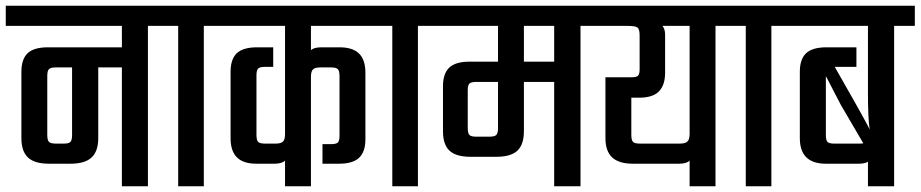

<svg xmlns="http://www.w3.org/2000/svg" viewBox="-40 -646 3193 666"><path d="M210 -178.2V-412.1H152.8Q135.7 -412.1 129.9 -406.2Q124 -400.4 124 -382.8V-178.2Q124 -159.7 129.9 -153.8Q135.7 -147.9 153.8 -147.9H181.2Q198.7 -147.9 204.3 -153.8Q210 -159.7 210 -178.2ZM544.9 -626V-556.2H473.1V0H382.8V-412.1H300.8V-167Q300.8 -121.1 277.6 -99.6Q254.4 -78.1 204.1 -78.1H129.9Q80.1 -78.1 57.1 -99.6Q34.2 -121.1 34.2 -167V-397Q34.2 -440.9 55.9 -461.4Q77.6 -481.9 126 -481.9H382.8V-556.2H-20V-626Z M738.8 -626V-556.2H667V0H578.1V-556.2H505.9V-626Z M1287.6 -556.2H1038.6V-472.2Q1049.8 -481.9 1074.7 -481.9H1137.7Q1183.1 -481.9 1205.3 -460.4Q1227.5 -439 1227.5 -393.1V-163.1Q1227.5 -119.6 1205.8 -98.9Q1184.1 -78.1 1135.7 -78.1H1078.6V-146H1107.9Q1126 -146 1131.8 -151.6Q1137.7 -157.2 1137.7 -174.8V-381.8Q1137.7 -400.4 1131.8 -406.2Q1126 -412.1 1107.9 -412.1H1070.8Q1052.7 -412.1 1045.7 -405.3Q1038.6 -398.4 1038.6 -379.9V0H948.7V-88.9Q938 -78.1 911.6 -78.1H849.6Q804.2 -78.1 782 -99.9Q759.8 -121.6 759.8 -167V-397Q759.8 -440.9 781.5 -461.4Q803.2 -481.9 851.6 -481.9H907.7V-414.1H878.9Q861.3 -414.1 855.5 -408.2Q849.6 -402.3 849.6 -384.8V-178.2Q849.6 -159.7 855.5 -153.8Q861.3 -147.9 878.9 -147.9H916.5Q934.6 -147.9 941.7 -155Q948.7 -162.1 948.7 -180.2V-556.2H699.7V-626H1287.6Z M1481.4 -626V-556.2H1409.7V0H1320.8V-556.2H1248.5V-626Z M1882.3 -432.1V-556.2H1777.3V-432.1ZM1687.5 -202.1V-361.8H1612.3Q1594.2 -361.8 1588.4 -356.2Q1582.5 -350.6 1582.5 -333V-202.1Q1582.5 -183.6 1588.4 -177.7Q1594.2 -171.9 1612.3 -171.9H1657.2Q1675.3 -171.9 1681.4 -177.7Q1687.5 -183.6 1687.5 -202.1ZM2044.4 -626V-556.2H1973.6V0H1882.3V-361.8H1777.3V-190.9Q1777.3 -144.5 1754.6 -123.3Q1731.9 -102.1 1681.6 -102.1H1592.3Q1542 -102.1 1519.3 -123.3Q1496.6 -144.5 1496.6 -190.9V-347.2Q1496.6 -390.6 1518.3 -411.4Q1540 -432.1 1588.4 -432.1H1687.5V-556.2H1442.4V-626Z M2352.1 -182.1V-556.2H2257.8Q2267.1 -545.4 2267.1 -524.9V-394Q2267.1 -350.6 2245.6 -328.9Q2224.1 -307.1 2176.8 -307.1H2149.9V-178.2Q2149.9 -159.7 2155.8 -153.8Q2161.6 -147.9 2179.7 -147.9H2317.9Q2337.4 -147.9 2344.7 -155.3Q2352.1 -162.6 2352.1 -182.1ZM2514.2 -626V-556.2H2441.9V0H2352.1V-88.9Q2341.3 -78.1 2315.9 -78.1H2155.8Q2106.9 -78.1 2083.5 -99.9Q2060.1 -121.6 2060.1 -167V-377.9H2149.9Q2167.5 -377.9 2173.1 -383.3Q2178.7 -388.7 2178.7 -405.8V-522.9Q2178.7 -544.4 2171.6 -550.3Q2164.6 -556.2 2134.8 -556.2H1987.8V-626Z M2707.5 -626V-556.2H2635.7V0H2546.9V-556.2H2474.6V-626Z M2853.5 -147.9H2942.4Q2951.7 -147.9 2954.6 -148.9L2877.4 -280.8Q2865.2 -303.7 2852.3 -328.9Q2839.4 -354 2833 -366.5Q2826.7 -378.9 2824.7 -381.8V-178.2Q2824.7 -159.7 2830.3 -153.8Q2835.9 -147.9 2853.5 -147.9ZM3133.3 -626V-556.2H3061.5V0H2970.7V-85Q2960 -78.1 2938.5 -78.1H2824.7Q2734.4 -78.1 2734.4 -167V-397Q2734.4 -440.9 2756.3 -461.4Q2778.3 -481.9 2826.7 -481.9H2930.7V-414.1H2855.5L2924.3 -293Q2936 -272.5 2949.2 -248.5Q2962.4 -224.6 2969.7 -210.9L2976.6 -196.8Q2970.7 -236.3 2970.7 -325.2V-556.2H2668.5V-626Z"/></svg>

Font: Teko
Style: Regular
Weight: 400
Designer: Manushi Parikh, Jonny Pinhorn
Foundry: Indian Type Foundry
Version: Version 2.000;PS 1.0;hotconv 1.0.79;makeotf.lib2.5.61930